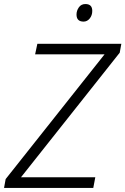

<svg xmlns="http://www.w3.org/2000/svg" viewBox="-29 -931 621 951"><path d="M-9 0 -1 -44 489 -662H145L156 -714H572L564 -670L75 -53H443L433 0ZM385 -824Q403 -824 415.5 -839.5Q428 -855 428 -877Q428 -911 394 -911Q373 -911 361.5 -894.5Q350 -878 350 -859Q350 -824 385 -824Z"/></svg>

Font: Noto Sans UI Light
Style: Italic
Weight: 300
Italic angle: -12°
Designer: Monotype Design Team
Foundry: Monotype Imaging Inc.
Version: Version 1.901